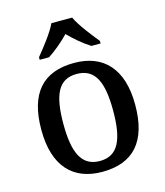

<svg xmlns="http://www.w3.org/2000/svg" viewBox="-115 -853 817 950"><g transform="rotate(-15 293.5 -378.0)"><path d="M135 -619V-606H183C218 -628 261 -665 291 -696C321 -665 364 -628 400 -606H447V-619C416 -657 365 -721 344 -766H238C217 -721 166 -657 135 -619ZM292 10C451 10 534 -81 534 -269C534 -456 443 -547 295 -547C135 -547 53 -456 53 -269C53 -81 143 10 292 10ZM294 -45C200 -45 166 -122 166 -269C166 -417 199 -491 293 -491C387 -491 421 -417 421 -269C421 -122 388 -45 294 -45Z"/></g></svg>

Font: Noto Serif Myanmar Medium
Style: Regular
Weight: 500
Designer: Ben Mitchell and the Monotype Design Team
Foundry: Monotype Imaging Inc.
Version: Version 2.106